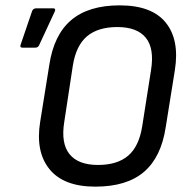

<svg xmlns="http://www.w3.org/2000/svg" viewBox="-20 -686 699 717"><path d="M336 11Q218 11 165 -54Q112 -119 130 -231L164 -443Q181 -556 246 -611Q311 -666 427 -666Q547 -666 599 -601.5Q651 -537 633 -424L599 -212Q582 -99 517.5 -44Q453 11 336 11ZM346 -70Q418 -70 458.5 -104.5Q499 -139 511 -214L544 -424Q557 -505 524.5 -545Q492 -585 418 -585Q346 -585 305 -550.5Q264 -516 252 -441L220 -231Q207 -151 239.5 -110.5Q272 -70 346 -70ZM64 -508Q53 -508 57 -519L100 -645Q104 -655 116 -655H179Q184 -655 185.5 -651Q187 -647 184 -642L126 -517Q123 -511 119 -509.5Q115 -508 110 -508Z"/></svg>

Font: Sofia Sans Semi Condensed Medium
Style: Italic
Weight: 500
Italic angle: -9°
Version: Version 4.100